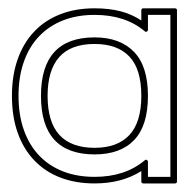

<svg xmlns="http://www.w3.org/2000/svg" viewBox="-20 -424 455 455"><path d="M394.5 -404.3Q399.4 -404.3 399.4 -399.4V5.9Q399.4 10.7 394.5 10.7H319.8Q314.9 10.7 314.9 5.9V-18.6Q268.6 10.7 204.1 10.7Q159.2 10.7 123 -3.2Q86.9 -17.1 61.3 -43.9Q35.6 -70.8 22 -109.1Q8.3 -147.5 8.3 -196.8Q8.3 -245.6 22 -283.9Q35.6 -322.3 61 -349.1Q86.4 -376 122.6 -390.1Q158.7 -404.3 204.1 -404.3Q237.8 -404.3 264.9 -397.5Q292 -390.6 314.9 -375.5V-399.4Q314.9 -404.3 319.8 -404.3ZM286.6 -290Q258.3 -319.8 204.1 -319.8Q147.9 -319.8 120.4 -288.8Q92.8 -257.8 92.8 -196.8Q92.8 -134.8 120.8 -104.2Q148.9 -73.7 204.1 -73.7Q258.3 -73.7 286.6 -104Q314.9 -134.3 314.9 -196.8Q314.9 -260.3 286.6 -290ZM297.9 -300.8Q330.6 -266.6 330.6 -196.8Q330.6 -126.5 298.1 -92.3Q265.6 -58.1 204.1 -58.1Q77.1 -58.1 77.1 -196.8Q77.1 -335.4 204.1 -335.4Q264.6 -335.4 297.9 -300.8ZM330.6 -388.7V-354Q330.6 -350.6 327.9 -349.1Q325.2 -347.7 322.8 -350.1Q276.9 -388.7 204.1 -388.7Q162.1 -388.7 128.9 -375.5Q95.7 -362.3 72.3 -337.6Q48.8 -313 36.4 -277.3Q23.9 -241.7 23.9 -196.8Q23.9 -151.4 36.6 -115.7Q49.3 -80.1 72.8 -55.4Q96.2 -30.8 129.4 -17.8Q162.6 -4.9 204.1 -4.9Q276.4 -4.9 322.8 -43.9Q325.2 -46.4 327.9 -44.9Q330.6 -43.5 330.6 -40V-4.9H383.8V-388.7Z"/></svg>

Font: Fibel Sued Kontur LRS
Style: Regular
Weight: 400
Designer: Peter Wiegel
Foundry: Peter Wiegel
Version: Version 000.000